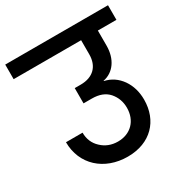

<svg xmlns="http://www.w3.org/2000/svg" viewBox="-194 -873 960 1003"><g transform="rotate(-30 286.0 -371.5)"><path d="M-24 -740V-652H383V-567C383 -496 341 -452 265 -452H229V-360H279C324 -360 357 -347 380 -321C403 -294 414 -263 414 -227C414 -150 363 -97 286 -97C247 -97 214 -110 188 -135C161 -160 148 -192 148 -230H48C48 -95 150 -3 291 -3C430 -3 513 -93 513 -219C513 -266 501 -307 477 -342C452 -377 420 -399 379 -408V-410C442 -422 484 -480 484 -561V-652H596V-740Z"/></g></svg>

Font: Poppins Medium
Style: Regular
Weight: 500
Designer: Ninad Kale (Devanagari), Jonny Pinhorn (Latin)
Foundry: Indian Type Foundry
Version: 4.004